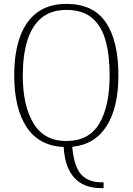

<svg xmlns="http://www.w3.org/2000/svg" viewBox="-20 -745 682 986"><path d="M496 221Q465 221 433 212Q401 203 374 180Q347 157 329 116Q311 75 307 10Q180 4 116.5 -92.5Q53 -189 53 -359Q53 -472 82 -554Q111 -636 170.5 -680.5Q230 -725 321 -725Q459 -725 523.5 -630Q588 -535 588 -358Q588 -194 528 -98.5Q468 -3 351 9Q360 111 397 151Q434 191 498 191H512V221ZM320 -21Q437 -21 490 -110.5Q543 -200 543 -358Q543 -464 521.5 -539Q500 -614 451.5 -654Q403 -694 321 -694Q242 -694 192.5 -652.5Q143 -611 120 -535.5Q97 -460 97 -358Q97 -202 152 -111.5Q207 -21 320 -21Z"/></svg>

Font: Noto Serif Georgian SemiCondensed ExtraLight
Style: Regular
Weight: 200
Width: 4
Designer: Monotype Design Team, Akaki Razmadze
Foundry: Google LLC
Version: Version 2.003; ttfautohint (v1.8.4.7-5d5b)